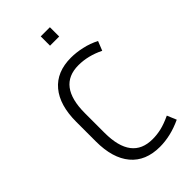

<svg xmlns="http://www.w3.org/2000/svg" viewBox="-270 -974 1066 1066"><g transform="rotate(-45 263.0 -441.0)"><path d="M152 -263Q152 -49 316 -49Q351 -49 385 -57Q419 -65 464 -86L487 -31Q442 -10 399 0Q356 10 315 10Q203 10 143.5 -61Q84 -132 84 -263V-417Q84 -548 143.5 -619Q203 -690 315 -690Q356 -690 401 -680Q446 -670 487 -649L465 -594Q390 -631 315 -631Q152 -631 152 -417ZM352 -819H280V-892H352Z"/></g></svg>

Font: Inria Sans Light
Style: Regular
Weight: 300
Designer: Black Foundry Team
Foundry: Black Foundry
Version: Version 1.2; ttfautohint (v1.8.3)